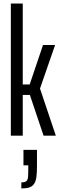

<svg xmlns="http://www.w3.org/2000/svg" viewBox="-20 -763 343 1080"><path d="M41 0V-743H108V-288H147L222 -510H290L205 -265L294 0H225L148 -229H108V0ZM100 297V263Q119 263 127.5 256.5Q136 250 137.5 234Q139 218 139 192V167H112V80H188V170Q188 207 185 231Q182 255 172.5 270Q163 285 145.5 291Q128 297 100 297Z"/></svg>

Font: Saira UltraCondensed Medium
Style: Regular
Weight: 500
Width: 1
Designer: Hector Gatti with collaboration of the Omnibus-Type team
Foundry: Omnibus-Type
Version: Version 1.101